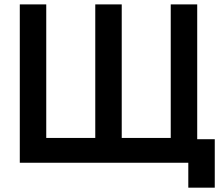

<svg xmlns="http://www.w3.org/2000/svg" viewBox="-20 -740 1006 873"><path d="M836.2 113.3V0H766.2V-107H956.5V113.3ZM70 0V-720H190.3V-112.8H413.2V-720H533.5V-112.8H756.3V-720H876.7V0Z"/></svg>

Font: Hauora
Style: Regular
Weight: 400
Designer: Wayne Shih
Foundry: WCYS
Version: Version 1.001